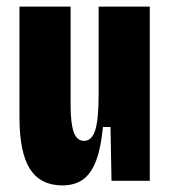

<svg xmlns="http://www.w3.org/2000/svg" viewBox="-20 -548 518 582"><path d="M169 14Q103 14 71 -35.5Q39 -85 39 -193V-528H194V-231Q194 -174 203.5 -147.5Q213 -121 235 -121Q247 -121 255.5 -129.5Q264 -138 269 -154.5Q274 -171 276.5 -198Q279 -225 279 -262V-528H434V-226V0H318L315 -163H292Q286 -99 271 -60Q256 -21 231 -3.5Q206 14 169 14Z"/></svg>

Font: Bricolage Grotesque 24pt Condensed ExtraBold
Style: Regular
Weight: 800
Width: 3
Designer: Mathieu Triay
Foundry: Atelier Triay
Version: Version 1.001;gftools[0.9.33.dev8+g029e19f]